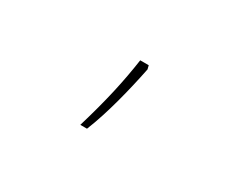

<svg xmlns="http://www.w3.org/2000/svg" viewBox="-51 -268 665 548"><g transform="rotate(30 281.5 6.5)"><path d="M233 129H255C283 60 305 -30 320 -104L317 -116H289C278 -40 262 32 233 129Z"/></g></svg>

Font: Noto Sans Mono SemiCondensed Thin
Style: Regular
Weight: 100
Width: 4
Designer: Monotype Design Team
Foundry: Monotype Imaging Inc.
Version: Version 2.014